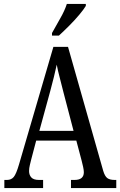

<svg xmlns="http://www.w3.org/2000/svg" viewBox="-20 -951 608 971"><path d="M2 0V-41H15Q37 -41 49.5 -56Q62 -71 76 -119L250 -714H324L502 -87Q510 -60 522.5 -50.5Q535 -41 560 -41H568V0H339V-41H357Q404 -41 404 -80Q404 -90 400.5 -106.5Q397 -123 393 -138L366 -240H163L138 -145Q135 -133 131 -116.5Q127 -100 127 -86Q127 -66 138.5 -53.5Q150 -41 177 -41H198V0ZM179 -289H352L302 -480Q291 -525 281.5 -560.5Q272 -596 267 -624Q261 -596 252.5 -561.5Q244 -527 234 -490ZM243 -784Q264 -822 285.5 -859.5Q307 -897 318 -931H414V-921Q404 -904 381 -876.5Q358 -849 330 -821Q302 -793 278 -771H243Z"/></svg>

Font: Noto Serif Myanmar ExtraCondensed
Style: Regular
Weight: 400
Width: 2
Designer: Ben Mitchell and the Monotype Design Team
Foundry: Monotype Imaging Inc.
Version: Version 2.106; ttfautohint (v1.8.4.7-5d5b)